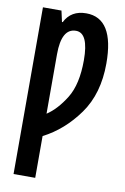

<svg xmlns="http://www.w3.org/2000/svg" viewBox="-103 -782 706 1082"><g transform="rotate(10 250.0 -241.5)"><path d="M178 240V1Q295 -59 378 -175Q461 -291 461 -464Q461 -723 301 -723Q214 -723 178 -651H174L160 -714H54V240ZM178 -467Q178 -616 261 -616Q333 -616 333 -460Q333 -322 284.5 -243.5Q236 -165 178 -127Z"/></g></svg>

Font: Noto Sans Mono UI Condensed
Style: Bold
Weight: 700
Width: 3
Designer: Monotype Design team
Foundry: Monotype Imaging Inc.
Version: 1.000